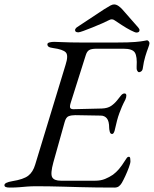

<svg xmlns="http://www.w3.org/2000/svg" viewBox="-52 -842 695 867"><path d="M-8 5Q-20 5 -26 2.5Q-32 0 -32 -6Q-32 -18 4 -24Q54 -32 75.5 -48.5Q97 -65 107 -99L244 -549Q258 -592 245 -605.5Q232 -619 188 -625Q173 -627 167.5 -631Q162 -635 162 -642Q162 -648 171.5 -650.5Q181 -653 193 -653Q201 -653 221.5 -652Q242 -651 267.5 -650.5Q293 -650 314 -650H475Q530 -650 558.5 -652.5Q587 -655 598.5 -657.5Q610 -660 612 -660Q616 -660 619.5 -655.5Q623 -651 623 -647Q623 -641 617 -625.5Q611 -610 604 -587Q597 -564 593 -535Q592 -525 586.5 -520.5Q581 -516 576 -516Q571 -516 567.5 -523Q564 -530 565 -541Q568 -587 557 -604.5Q546 -622 506 -622H384Q360 -622 350 -615.5Q340 -609 335 -592L268 -380Q262 -362 265 -355Q268 -348 284 -349L408 -352Q434 -353 449.5 -363.5Q465 -374 477 -389Q484 -397 492.5 -408.5Q501 -420 510 -420Q518 -420 518.5 -411.5Q519 -403 514 -392Q505 -375 498.5 -360Q492 -345 487 -331Q481 -315 476.5 -297.5Q472 -280 467 -258Q466 -251 462.5 -244Q459 -237 454 -237Q446 -237 443.5 -248Q441 -259 441 -264Q441 -295 430.5 -307.5Q420 -320 403 -320L288 -322Q271 -322 258.5 -317.5Q246 -313 240 -291L189 -109Q175 -58 183.5 -42Q192 -26 223 -26H378Q403 -26 422.5 -34Q442 -42 458 -53Q473 -64 486 -79.5Q499 -95 512 -116Q516 -122 520 -128Q524 -134 530 -134Q535 -134 536 -127Q537 -120 537 -114Q537 -105 530 -86Q523 -67 514 -47.5Q505 -28 498 -16Q492 -6 484.5 -0.5Q477 5 465 5Q424 5 384.5 4.5Q345 4 308 3Q271 2 237 1Q203 0 171.5 -0.5Q140 -1 112 -1Q88 -1 70 0.5Q52 2 34.5 3.5Q17 5 -8 5ZM302 -696Q287 -696 287 -706Q287 -712 294 -718L418 -800Q437 -812 446.5 -817Q456 -822 463 -822Q473 -822 483 -815Q493 -808 500 -800L572 -718Q575 -714 576.5 -711.5Q578 -709 578 -706Q578 -695 564 -695Q558 -695 538.5 -705Q519 -715 498.5 -728.5Q478 -742 466 -750Q454 -759 440 -751Q431 -746 410.5 -737Q390 -728 366.5 -718.5Q343 -709 325 -702.5Q307 -696 302 -696Z"/></svg>

Font: EB Garamond
Style: Italic
Weight: 400
Italic angle: -17.2°
Designer: Georg Duffner and Octavio Pardo
Foundry: Georg Duffner
Version: Version 1.001